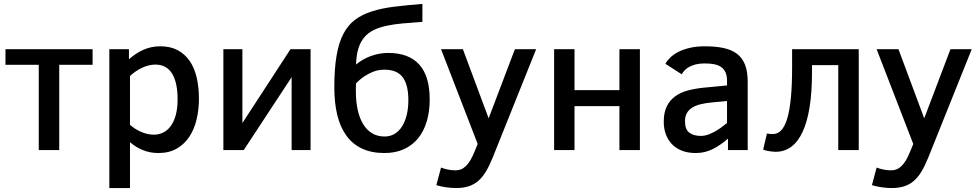

<svg xmlns="http://www.w3.org/2000/svg" viewBox="-20 -762 4973 975"><path d="M450.2 -433.1H280.8V0H176.8V-433.1H7.8V-512.2H450.2Z M990.2 -259.8Q990.2 -206.1 978.5 -156.2Q966.8 -106.4 941.9 -68.4Q917 -30.3 877.9 -7.6Q838.9 15.1 784.2 15.1Q742.7 15.1 706.5 0.7Q670.4 -13.7 640.1 -40V192.9H535.2V-512.2H634.8V-460.9Q667 -490.2 706.8 -508.5Q746.6 -526.9 793.9 -526.9Q845.2 -526.9 882.1 -507.3Q918.9 -487.8 943.1 -452.6Q967.3 -417.5 978.8 -368.2Q990.2 -318.8 990.2 -259.8ZM881.8 -257.8Q881.8 -344.2 853.3 -389.2Q824.7 -434.1 769 -434.1Q751.5 -434.1 733.6 -429.4Q715.8 -424.8 699.2 -416.7Q682.6 -408.7 667.5 -398.2Q652.3 -387.7 640.1 -376V-127.9Q651.9 -117.7 665.8 -108.6Q679.7 -99.6 695.3 -92.8Q710.9 -85.9 727.5 -82Q744.1 -78.1 761.2 -78.1Q785.6 -78.1 807.6 -88.4Q829.6 -98.6 845.9 -120.4Q862.3 -142.1 872.1 -176Q881.8 -210 881.8 -257.8Z M1217.8 0H1114.3V-512.2H1210.9V-137.2L1455.1 -512.2H1557.1V0H1460.9V-370.1Z M2162.1 -256.8Q2162.1 -196.8 2147.5 -146.7Q2132.8 -96.7 2104 -60.8Q2075.2 -24.9 2032.2 -4.9Q1989.3 15.1 1932.1 15.1Q1866.2 15.1 1818.1 -7.6Q1770 -30.3 1738.8 -73.5Q1707.5 -116.7 1692.6 -178.5Q1677.7 -240.2 1677.7 -318.8Q1677.7 -412.6 1689 -478.8Q1700.2 -544.9 1723.6 -589.8Q1747.1 -634.8 1783 -661.6Q1818.8 -688.5 1868.7 -704.3Q1918.5 -720.2 1982.2 -728Q2045.9 -735.8 2125 -742.2V-650.9Q2070.8 -647 2025.4 -643.1Q1980 -639.2 1942.9 -631.1Q1905.8 -623 1877.7 -609.4Q1849.6 -595.7 1830.1 -572.8Q1810.5 -549.8 1800 -516.1Q1789.6 -482.4 1788.1 -434.1Q1820.3 -461.9 1863.5 -477.5Q1906.7 -493.2 1951.2 -493.2Q2055.2 -493.2 2108.6 -434.6Q2162.1 -376 2162.1 -256.8ZM2053.7 -252.9Q2053.7 -331.5 2024.9 -369.9Q1996.1 -408.2 1932.1 -408.2Q1900.4 -408.2 1874 -397.2Q1847.7 -386.2 1828.6 -373.5Q1806.2 -357.9 1788.1 -338.9Q1787.1 -327.6 1787.1 -318.6Q1787.1 -309.6 1787.1 -298.8Q1787.1 -246.6 1796.4 -204.3Q1805.7 -162.1 1824 -131.8Q1842.3 -101.6 1869.6 -85.2Q1897 -68.8 1933.1 -68.8Q1962.4 -68.8 1985.1 -83Q2007.8 -97.2 2022.9 -122.1Q2038.1 -147 2045.9 -180.7Q2053.7 -214.4 2053.7 -252.9Z M2219.7 88.9Q2236.8 95.7 2256.1 99.4Q2275.4 103 2293.5 103Q2308.1 103 2321 97.9Q2334 92.8 2345.9 81.3Q2357.9 69.8 2368.9 51.3Q2379.9 32.7 2390.6 5.9L2405.8 -30.8L2219.7 -512.2H2330.6L2461.4 -161.1L2594.7 -512.2H2702.6L2482.4 37.1Q2465.3 79.1 2447.8 108.6Q2430.2 138.2 2408.2 157Q2386.2 175.8 2358.9 184.3Q2331.5 192.9 2295.9 192.9Q2271.5 192.9 2244.6 189Q2217.8 185.1 2195.8 178.2Z M3229.5 0H3125.5V-223.1H2897.5V0H2793.9V-512.2H2897.5V-304.2H3125.5V-512.2H3229.5Z M3676.8 0V-58.1Q3640.6 -25.9 3600.3 -5.4Q3560.1 15.1 3512.7 15.1Q3473.6 15.1 3443.4 3.4Q3413.1 -8.3 3392.6 -29.5Q3372.1 -50.8 3361.3 -79.8Q3350.6 -108.9 3350.6 -144Q3350.6 -190.4 3366 -221.7Q3381.3 -252.9 3408.4 -272.7Q3435.5 -292.5 3472.9 -302.5Q3510.3 -312.5 3554.7 -316.9L3671.9 -328.1V-352.1Q3671.9 -377.4 3664.3 -394.3Q3656.7 -411.1 3642.3 -421.4Q3627.9 -431.6 3606.7 -435.8Q3585.4 -439.9 3558.6 -439.9Q3532.7 -439.9 3513.4 -435.1Q3494.1 -430.2 3480 -422.4Q3465.8 -414.6 3456.5 -404.5Q3447.3 -394.5 3441.9 -384.8L3358.9 -438Q3368.2 -454.6 3384.5 -470.5Q3400.9 -486.3 3425.3 -498.8Q3449.7 -511.2 3483.2 -519Q3516.6 -526.9 3560.5 -526.9Q3614.3 -526.9 3654.8 -518.1Q3695.3 -509.3 3722.4 -488.8Q3749.5 -468.3 3763.2 -433.8Q3776.9 -399.4 3776.9 -348.1V0ZM3671.9 -249 3598.6 -242.2Q3564.9 -239.3 3538.8 -232.9Q3512.7 -226.6 3494.9 -215.3Q3477.1 -204.1 3467.8 -187.3Q3458.5 -170.4 3458.5 -146Q3458.5 -105.5 3480 -88.6Q3501.5 -71.8 3540.5 -71.8Q3555.7 -71.8 3572 -77.1Q3588.4 -82.5 3605.2 -91.3Q3622.1 -100.1 3638.9 -112.1Q3655.8 -124 3671.9 -137.2Z M4103.5 -431.2V-397Q4103.5 -294.4 4091.3 -218.3Q4079.1 -142.1 4055.4 -91.6Q4031.7 -41 3997.3 -16.1Q3962.9 8.8 3918.5 8.8Q3911.1 8.8 3902.1 7.8Q3893.1 6.8 3884.3 5.4Q3875.5 3.9 3867.9 2Q3860.4 0 3855.5 -2L3874.5 -84Q3882.8 -82.5 3890.9 -81.8Q3898.9 -81.1 3903.8 -81.1Q3928.2 -81.1 3946.5 -99.6Q3964.8 -118.2 3977.3 -158.9Q3989.7 -199.7 3996.1 -264.4Q4002.4 -329.1 4002.4 -420.9V-512.2H4340.8V0H4236.8V-431.2Z M4431.6 88.9Q4448.7 95.7 4468 99.4Q4487.3 103 4505.4 103Q4520 103 4533 97.9Q4545.9 92.8 4557.9 81.3Q4569.8 69.8 4580.8 51.3Q4591.8 32.7 4602.5 5.9L4617.7 -30.8L4431.6 -512.2H4542.5L4673.3 -161.1L4806.6 -512.2H4914.6L4694.3 37.1Q4677.2 79.1 4659.7 108.6Q4642.1 138.2 4620.1 157Q4598.1 175.8 4570.8 184.3Q4543.5 192.9 4507.8 192.9Q4483.4 192.9 4456.5 189Q4429.7 185.1 4407.7 178.2Z"/></svg>

Font: Clear Sans Medium
Style: Regular
Weight: 500
Foundry: Intel Corporation
Version: Version 1.00